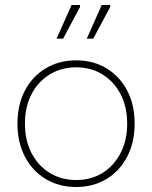

<svg xmlns="http://www.w3.org/2000/svg" viewBox="-20 -742 610 770"><path d="M285 8Q217 8 163.5 -24Q110 -56 80 -113.5Q50 -171 50 -246Q50 -322 80 -379Q110 -436 163.5 -468Q217 -500 285 -500Q354 -500 407 -468Q460 -436 490 -379Q520 -322 520 -246Q520 -171 490 -113.5Q460 -56 407 -24Q354 8 285 8ZM286 -20Q345 -20 391 -48.5Q437 -77 463.5 -128Q490 -179 490 -246Q490 -314 463.5 -364.5Q437 -415 391 -443.5Q345 -472 285 -472Q226 -472 179.5 -443.5Q133 -415 106.5 -364.5Q80 -314 80 -246Q80 -179 106.5 -128Q133 -77 179.5 -48.5Q226 -20 286 -20ZM328 -587 388 -722H422V-714L354 -587ZM207 -587 267 -722H301V-714L233 -587Z"/></svg>

Font: Fustat ExtraLight
Style: Regular
Weight: 250
Designer: Mohamed Gaber, Khaled Hosny, Laura Garcia Mut
Foundry: Kief Type Foundry, Alif Type Foundry, Hard Type Foundry
Version: Version 1.007